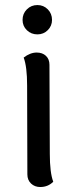

<svg xmlns="http://www.w3.org/2000/svg" viewBox="-20 -732 303 764"><path d="M128.9 -595.2Q104 -595.2 86.9 -611.8Q69.8 -628.4 69.8 -652.8Q69.8 -677.7 86.9 -694.8Q104 -711.9 128.9 -711.9Q153.3 -711.9 170.2 -694.8Q187 -677.7 187 -652.8Q187 -628.9 170.2 -612.1Q153.3 -595.2 128.9 -595.2ZM178.2 -120.1Q178.2 -44.9 191.9 -8.8Q170.9 12.2 140.1 12.2Q118.2 12.2 103.5 -1.7Q88.9 -15.6 88.9 -38.1L87.9 -391.1Q87.9 -466.8 74.2 -502.9Q100.1 -522.9 126 -522.9Q148.9 -522.9 162.8 -509.8Q176.8 -496.6 176.8 -474.1Z"/></svg>

Font: Arima Madurai Medium
Style: Regular
Weight: 500
Designer: Joana Correia and Natanael Gama
Foundry: NDISCOVER
Version: Version 1.019;PS 001.019;hotconv 1.0.88;makeotf.lib2.5.64775